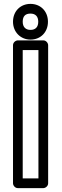

<svg xmlns="http://www.w3.org/2000/svg" viewBox="-20 -944 320 989"><path d="M178 -25H97V-686H178ZM203 25C214 25 228 15 228 0V-711C228 -722 218 -736 203 -736H72C61 -736 47 -726 47 -711V0C47 11 57 25 72 25ZM137 -790C113 -790 97 -804 97 -832C97 -862 112 -874 137 -874C162 -874 177 -860 177 -832C177 -804 162 -790 137 -790ZM137 -740C189 -740 227 -778 227 -832C227 -886 189 -924 137 -924C86 -924 47 -887 47 -832C47 -779 86 -740 137 -740Z"/></svg>

Font: Asimov
Style: NarOu
Weight: 500
Designer: Google
Version: Version 2.000980; 2014